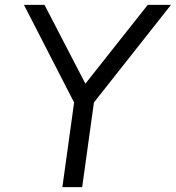

<svg xmlns="http://www.w3.org/2000/svg" viewBox="-20 -765 719 785"><path d="M235 0 283 -346 78 -745H162L343 -396L311 -400L584 -745H679L364 -346L316 0Z"/></svg>

Font: Plus Jakarta Sans
Style: Italic
Weight: 400
Italic angle: -8°
Designer: Gumpita Rahayu
Foundry: Tokotype
Version: Version 2.006